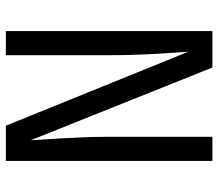

<svg xmlns="http://www.w3.org/2000/svg" viewBox="-64 -664 728 640"><g transform="rotate(-90 300.0 -344.0)"><path d="M395 0 152.5 -605.5Q153 -594 154.8 -567.2Q156.5 -540.5 158.8 -503.8Q161 -467 162.5 -426Q164 -385 164 -345V0H83.5V-688.5H201L447.5 -80.5Q447 -95 444 -133.8Q441 -172.5 438.5 -227.5Q436 -282.5 436 -344V-688.5H516.5V0Z"/></g></svg>

Font: Fast_Mono
Style: Regular
Weight: 400
Monospace: yes
Designer: Carrois Corporate, Edenspiekermann AG, Nikita Prokopov
Foundry: Carrois Corporate, Edenspiekermann AG, Nikita Prokopov
Version: Version 5.002